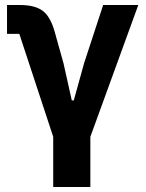

<svg xmlns="http://www.w3.org/2000/svg" viewBox="-20 -545 580 765"><path d="M192 200V0L57 -410H8V-525H60Q119 -525 150 -502Q181 -479 198 -418L233 -293L266 -145H274L315 -293L391 -525H531L340 0V200Z"/></svg>

Font: IBM Plex Sans
Style: Bold
Weight: 700
Designer: Mike Abbink, Paul van der Laan, Pieter van Rosmalen
Foundry: Bold Monday
Version: Version 3.201